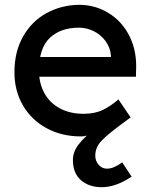

<svg xmlns="http://www.w3.org/2000/svg" viewBox="-20 -557 626 798"><path d="M40 -257Q40 -342 76 -405.5Q112 -469 173.5 -502.5Q235 -536 308 -537Q374 -537 428.5 -504.5Q483 -472 514.5 -414Q546 -356 546 -282L545 -238H116L93 -320H456L441 -303V-327Q438 -360 418.5 -386.5Q399 -413 369.5 -427.5Q340 -442 308 -442Q232 -442 187 -399.5Q142 -357 142 -264Q142 -210 165 -169Q188 -128 230 -106Q272 -84 327 -84Q374 -84 407 -100Q440 -116 470 -142Q470 -143 470.5 -143Q471 -143 472 -144L523 -69L489 -44Q429 0 402.5 27.5Q376 55 376 90Q376 112 390 128Q404 144 425 144Q452 144 488 118L527 177Q462 221 403 221Q350 221 316.5 192Q283 163 283 108Q283 74 307 43Q331 12 365 -12.5Q399 -37 451 -69L453 -70L493 -95Q482 -75 450 -50Q418 -25 381 -7.5Q344 10 317 10Q236 10 173 -24.5Q110 -59 75 -119.5Q40 -180 40 -257Z"/></svg>

Font: Lexend
Style: Regular
Weight: 400
Designer: Thomas Jockin
Foundry: Lexend
Version: Version 1.000